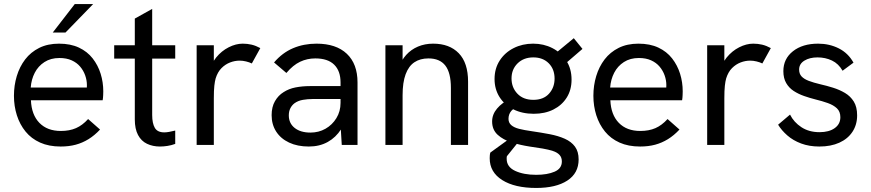

<svg xmlns="http://www.w3.org/2000/svg" viewBox="-20 -717 4309 950"><path d="M280 8Q222 8 178.5 -11.5Q135 -31 106.5 -66Q78 -101 63.5 -146.5Q49 -192 49 -243Q49 -294 63 -340.5Q77 -387 104.5 -423Q132 -459 174 -480Q216 -501 272 -501Q329 -501 370.5 -481.5Q412 -462 438.5 -428Q465 -394 478 -352Q491 -310 491 -265Q491 -261 490.5 -246.5Q490 -232 488 -221H133Q136 -149 175 -109Q214 -69 281 -69Q324 -69 356 -83Q388 -97 416 -128L475 -76Q448 -47 418 -28.5Q388 -10 354.5 -1Q321 8 280 8ZM407 -264Q409 -272 409.5 -280Q410 -288 410 -296Q410 -320 401.5 -344Q393 -368 376.5 -387.5Q360 -407 334.5 -418.5Q309 -430 274 -430Q231 -430 200 -410Q169 -390 152 -357Q135 -324 132 -284H435ZM241 -556 350 -697H441L304 -556Z M771 8Q736 8 707.5 -5.5Q679 -19 663 -49Q647 -79 647 -126V-625L733 -673V-148Q733 -107 746 -84.5Q759 -62 793 -62Q803 -62 817 -64.5Q831 -67 847 -71V-5Q828 2 808.5 5Q789 8 771 8ZM545 -427V-493H847V-427Z M953 0V-493H1038V-361L1016 -356Q1023 -400 1049.5 -432.5Q1076 -465 1111.5 -483Q1147 -501 1181 -501Q1204 -501 1225 -496Q1246 -491 1268 -479L1226 -403Q1214 -409 1197.5 -413Q1181 -417 1166 -417Q1142 -417 1118.5 -408Q1095 -399 1076 -380Q1057 -361 1047 -329Q1043 -315 1040.5 -292.5Q1038 -270 1038 -231V0Z M1671 0 1665 -99V-309Q1665 -366 1633.5 -397Q1602 -428 1540 -428Q1500 -428 1465 -411.5Q1430 -395 1397 -356L1336 -408Q1377 -456 1430 -478.5Q1483 -501 1546 -501Q1643 -501 1696 -451Q1749 -401 1749 -309V0ZM1508 8Q1452 8 1410.5 -11.5Q1369 -31 1346.5 -66Q1324 -101 1324 -147Q1324 -188 1340.5 -216.5Q1357 -245 1383 -261Q1409 -278 1442.5 -284.5Q1476 -291 1513 -291H1673V-227H1525Q1503 -227 1479 -223Q1455 -219 1437 -206Q1424 -196 1416.5 -181Q1409 -166 1409 -146Q1409 -107 1438 -84Q1467 -61 1516 -61Q1557 -61 1590.5 -80Q1624 -99 1644.5 -132.5Q1665 -166 1665 -208L1700 -172Q1694 -119 1668 -78Q1642 -37 1601.5 -14.5Q1561 8 1508 8Z M1887 0V-493H1972V-388L1952 -381Q1966 -419 1990 -445.5Q2014 -472 2048 -486.5Q2082 -501 2123 -501Q2204 -501 2250 -453.5Q2296 -406 2296 -313V0H2211V-282Q2211 -357 2183.5 -392.5Q2156 -428 2100 -428Q2059 -428 2030.5 -409Q2002 -390 1987 -349.5Q1972 -309 1972 -246V0Z M2633 213Q2527 213 2465 174Q2403 135 2403 66Q2403 61 2403.5 53Q2404 45 2406 38L2529 -51L2558 -31L2488 56Q2487 60 2487 63Q2487 66 2487 69Q2487 109 2529 128.5Q2571 148 2633 148Q2688 148 2724 132.5Q2760 117 2760 82Q2760 62 2748.5 49.5Q2737 37 2715.5 30Q2694 23 2665 18Q2636 13 2600 8Q2555 1 2512.5 -12Q2470 -25 2442.5 -50Q2415 -75 2415 -116Q2415 -151 2439.5 -180Q2464 -209 2504 -228L2558 -193Q2524 -185 2510 -168.5Q2496 -152 2496 -129Q2496 -110 2509.5 -98Q2523 -86 2548.5 -79.5Q2574 -73 2610 -68Q2658 -61 2700 -53Q2742 -45 2774.5 -30.5Q2807 -16 2825 8.5Q2843 33 2843 72Q2843 140 2787 176.5Q2731 213 2633 213ZM2621 -154Q2564 -154 2520 -176Q2476 -198 2451.5 -237Q2427 -276 2427 -326Q2427 -378 2452.5 -417.5Q2478 -457 2521.5 -479Q2565 -501 2618 -501Q2670 -501 2713 -479Q2756 -457 2782 -417Q2808 -377 2808 -323Q2808 -272 2784 -234Q2760 -196 2718 -175Q2676 -154 2621 -154ZM2619 -223Q2669 -223 2696.5 -253.5Q2724 -284 2724 -328Q2724 -375 2695 -404Q2666 -433 2619 -433Q2571 -433 2541 -403.5Q2511 -374 2511 -329Q2511 -284 2540 -253.5Q2569 -223 2619 -223ZM2776 -401 2715 -442 2819 -528 2862 -475Z M3147 8Q3089 8 3045.5 -11.5Q3002 -31 2973.5 -66Q2945 -101 2930.5 -146.5Q2916 -192 2916 -243Q2916 -294 2930 -340.5Q2944 -387 2971.5 -423Q2999 -459 3041 -480Q3083 -501 3139 -501Q3196 -501 3237.5 -481.5Q3279 -462 3305.5 -428Q3332 -394 3345 -352Q3358 -310 3358 -265Q3358 -261 3357.5 -246.5Q3357 -232 3355 -221H3000Q3003 -149 3042 -109Q3081 -69 3148 -69Q3191 -69 3223 -83Q3255 -97 3283 -128L3342 -76Q3315 -47 3285 -28.5Q3255 -10 3221.5 -1Q3188 8 3147 8ZM3274 -264Q3276 -272 3276.5 -280Q3277 -288 3277 -296Q3277 -320 3268.5 -344Q3260 -368 3243.5 -387.5Q3227 -407 3201.5 -418.5Q3176 -430 3141 -430Q3098 -430 3067 -410Q3036 -390 3019 -357Q3002 -324 2999 -284H3302Z M3479 0V-493H3564V-361L3542 -356Q3549 -400 3575.5 -432.5Q3602 -465 3637.5 -483Q3673 -501 3707 -501Q3730 -501 3751 -496Q3772 -491 3794 -479L3752 -403Q3740 -409 3723.5 -413Q3707 -417 3692 -417Q3668 -417 3644.5 -408Q3621 -399 3602 -380Q3583 -361 3573 -329Q3569 -315 3566.5 -292.5Q3564 -270 3564 -231V0Z M4034 8Q3984 8 3944 -7Q3904 -22 3875.5 -47Q3847 -72 3830 -100L3889 -150Q3908 -112 3945.5 -87.5Q3983 -63 4035 -63Q4082 -63 4110 -83Q4138 -103 4138 -137Q4138 -165 4121 -181Q4104 -197 4076 -207Q4048 -217 4015 -225Q3987 -232 3958.5 -242Q3930 -252 3907 -267Q3884 -282 3870 -306Q3856 -330 3856 -365Q3856 -426 3903.5 -463.5Q3951 -501 4028 -501Q4084 -501 4130.5 -477.5Q4177 -454 4203 -407L4149 -367Q4129 -402 4096.5 -417.5Q4064 -433 4025 -433Q3986 -433 3960 -417Q3934 -401 3934 -373Q3934 -352 3946 -339Q3958 -326 3981.5 -317Q4005 -308 4039 -300Q4070 -293 4102 -283Q4134 -273 4161 -257Q4188 -241 4204.5 -214.5Q4221 -188 4221 -146Q4221 -100 4198 -65Q4175 -30 4133 -11Q4091 8 4034 8Z"/></svg>

Font: Hanken Grotesk
Style: Regular
Weight: 400
Designer: Alfredo Marco Pradil
Foundry: Hanken Design Co.
Version: Version 3.013